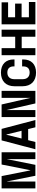

<svg xmlns="http://www.w3.org/2000/svg" viewBox="1627 -2390 786 4080"><g transform="rotate(-90 2020.0 -350.0)"><path d="M57 -709V9H203V-594H205L325 9H557L677 -594H679V9H825V-709H564L443 -99H439L318 -709Z M1077 -709 888 9H1043L1081 -145H1317L1355 9H1510L1321 -709ZM1281 -285H1117L1197 -608H1201Z M1573 -709V9H1721V-601H1723L1862 9H2129V-709H1981V-99H1979L1840 -709Z M2518 23C2695 23 2797 -81 2797 -250V-273H2649V-246C2649 -167 2608 -113 2518 -113C2428 -113 2377 -169 2377 -264V-436C2377 -531 2428 -587 2518 -587C2608 -587 2649 -533 2649 -454V-435H2797V-450C2797 -619 2695 -723 2518 -723C2339 -723 2227 -619 2227 -434V-266C2227 -81 2339 23 2518 23Z M2887 -709V9H3037V-282H3279V9H3429V-709H3279V-420H3037V-709Z M3543 -709V9H4017V-129H3693V-284H3983V-422H3693V-571H4011V-709Z"/></g></svg>

Font: Kalas SG
Style: Bold
Weight: 700
Designer: Kalas
Foundry: Kalas
Version: Version 2.000;FEAKit 1.0